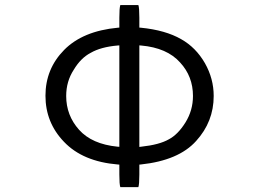

<svg xmlns="http://www.w3.org/2000/svg" viewBox="-20 -735 1040 769"><path d="M538.1 -146.5V-553.2L545.4 -552.7Q648.9 -543.5 701.2 -484.9Q752.9 -429.2 752.9 -350.6Q752.9 -293 722.7 -244.4Q692.4 -195.8 655.8 -176.8Q618.2 -155.3 545.9 -147.5ZM461.9 -714.8Q458 -703.1 458 -664.1V-624.5L451.7 -624Q311.5 -610.8 236.8 -534.9Q162.1 -459 162.1 -351.6Q162.1 -244.1 236.3 -167Q311.5 -87.9 451.7 -76.2L458 -75.7V-36.1Q458 3.4 461.9 14.6H534.2Q538.1 2.9 538.1 -36.1V-75.7L543.9 -76.2Q695.8 -92.3 765.6 -170.4Q835.9 -247.6 835.9 -350.6Q835.9 -419.9 800.8 -481.9Q764.6 -544.9 705.6 -578.1Q642.6 -614.3 544.4 -624L538.1 -624.5V-664.1Q538.1 -703.6 534.2 -714.8ZM701.2 -484.9V-485.4Q701.2 -484.9 701.2 -484.9ZM458 -553.2V-147L450.7 -147.5Q348.1 -157.7 296.6 -215.3Q245.1 -272.9 245.1 -350.6Q245.1 -409.2 275.4 -455.6Q303.7 -502.9 343.3 -523.4Q383.8 -546.9 450.7 -552.7ZM275.4 -455.6Q275.4 -455.6 275.4 -455.6ZM343.3 -523.4Q343.3 -523.4 343.3 -523.4Z"/></svg>

Font: YuPearl-Light
Style: Light
Weight: 300
Designer: Max Yao
Foundry: Max-Everyday
Version: Version 1.011; ttfautohint (v1.8.3)